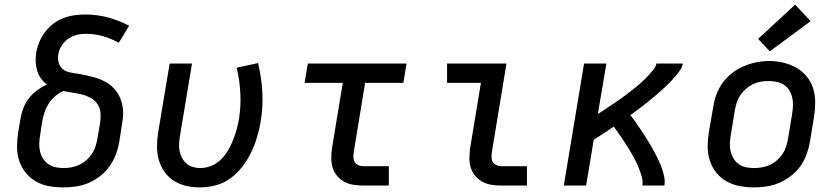

<svg xmlns="http://www.w3.org/2000/svg" viewBox="-20 -806 3640 834"><path d="M255 8Q224 8 193 2.5Q162 -3 136 -18Q110 -33 91.5 -56Q73 -79 63.5 -107.5Q54 -136 54 -167.5Q54 -199 59 -231L70 -296Q74 -318 83 -340Q92 -362 107 -381Q122 -400 142 -414.5Q162 -429 184 -439Q169 -450 158 -465Q147 -480 141.5 -498.5Q136 -517 135 -536.5Q134 -556 137 -576Q141 -599 150.5 -622.5Q160 -646 175.5 -666.5Q191 -687 211 -702.5Q231 -718 254.5 -727Q278 -736 302 -739.5Q326 -743 350 -743Q402 -743 450 -730Q498 -717 541 -694L496 -620Q464 -638 428.5 -648.5Q393 -659 355 -659Q342 -659 328.5 -657.5Q315 -656 302 -651Q289 -646 277 -638Q265 -630 256 -619Q247 -608 241 -595Q235 -582 233 -569Q230 -551 235 -533.5Q240 -516 253 -505.5Q266 -495 283.5 -491.5Q301 -488 319 -485.5Q337 -483 354 -479Q371 -475 388 -470.5Q405 -466 421 -459Q437 -452 451 -442.5Q465 -433 476.5 -420.5Q488 -408 496 -393Q504 -378 508.5 -361Q513 -344 514.5 -326.5Q516 -309 513.5 -290.5Q511 -272 508 -254L498 -189Q493 -161 483 -134.5Q473 -108 456 -84Q439 -60 415.5 -41.5Q392 -23 365 -11.5Q338 0 310 4Q282 8 255 8ZM255 -76Q272 -76 289.5 -79Q307 -82 323.5 -89.5Q340 -97 354 -109Q368 -121 378.5 -136.5Q389 -152 394.5 -169Q400 -186 403 -203L414 -267Q418 -289 417 -311Q416 -333 405.5 -350.5Q395 -368 377.5 -378.5Q360 -389 339.5 -394.5Q319 -400 298 -403Q277 -406 256 -411Q237 -403 220.5 -389Q204 -375 192.5 -357.5Q181 -340 174.5 -321Q168 -302 164 -282L154 -217Q151 -200 150.5 -182Q150 -164 154 -147.5Q158 -131 167 -117Q176 -103 189.5 -93.5Q203 -84 220 -80Q237 -76 255 -76Z M849 8Q818 8 789 1.5Q760 -5 735.5 -20.5Q711 -36 694.5 -59.5Q678 -83 670 -111Q662 -139 662 -169.5Q662 -200 667 -231L717 -530H814L762 -217Q759 -200 758 -183Q757 -166 760 -150.5Q763 -135 770.5 -120.5Q778 -106 790 -95.5Q802 -85 818 -80.5Q834 -76 850 -76Q874 -76 897.5 -85.5Q921 -95 939 -112.5Q957 -130 970 -152Q983 -174 992 -196.5Q1001 -219 1007.5 -242Q1014 -265 1018 -289Q1027 -346 1024 -402Q1021 -458 1008 -512L1101 -532Q1116 -470 1119.5 -406Q1123 -342 1112 -276Q1106 -242 1096 -208.5Q1086 -175 1070.5 -143Q1055 -111 1032.5 -82Q1010 -53 981 -31.5Q952 -10 917 -1Q882 8 849 8Z M1557 0Q1535 0 1514 -3.5Q1493 -7 1475.5 -16.5Q1458 -26 1444.5 -42Q1431 -58 1425 -77.5Q1419 -97 1419 -118.5Q1419 -140 1422 -162L1469 -446H1303L1317 -530H1746L1732 -446H1566L1517 -148Q1515 -136 1515 -124.5Q1515 -113 1520 -103.5Q1525 -94 1535.5 -89Q1546 -84 1557 -84H1669V0Z M2157 0Q2135 0 2114 -3.5Q2093 -7 2075.5 -16.5Q2058 -26 2044.5 -42Q2031 -58 2025 -77.5Q2019 -97 2019 -118.5Q2019 -140 2022 -162L2069 -446H1922V-530H2180L2117 -148Q2115 -136 2115 -124.5Q2115 -113 2120 -103.5Q2125 -94 2135.5 -89Q2146 -84 2157 -84H2269V0Z M2429 0 2517 -530H2614L2577 -311Q2589 -318 2601 -326Q2613 -334 2624.5 -342Q2636 -350 2648 -358Q2660 -366 2671.5 -374Q2683 -382 2694.5 -390.5Q2706 -399 2717 -407.5Q2728 -416 2739 -425Q2750 -434 2761 -443.5Q2772 -453 2782 -463Q2792 -473 2801.5 -483.5Q2811 -494 2820 -505.5Q2829 -517 2831 -530H2946Q2946 -530 2946 -530Q2946 -530 2946 -530Q2946 -530 2946 -530Q2946 -530 2946 -530Q2944 -515 2934.5 -501.5Q2925 -488 2914.5 -475.5Q2904 -463 2893 -451.5Q2882 -440 2870 -429Q2858 -418 2845.5 -407Q2833 -396 2821 -385.5Q2809 -375 2796 -365Q2783 -355 2770.5 -345Q2758 -335 2745 -325.5Q2732 -316 2718 -306Q2729 -293 2738.5 -279Q2748 -265 2758 -250.5Q2768 -236 2777 -222Q2786 -208 2795 -193.5Q2804 -179 2812.5 -164Q2821 -149 2829 -133.5Q2837 -118 2844 -102.5Q2851 -87 2856.5 -70.5Q2862 -54 2865.5 -36Q2869 -18 2866 0H2770Q2773 -19 2768 -37Q2763 -55 2756.5 -72Q2750 -89 2742 -105Q2734 -121 2725 -136.5Q2716 -152 2706.5 -167.5Q2697 -183 2687 -197.5Q2677 -212 2667 -226.5Q2657 -241 2646 -256Q2624 -241 2602.5 -227Q2581 -213 2559 -199L2526 0Z M3254 8Q3222 8 3191.5 2Q3161 -4 3135.5 -18.5Q3110 -33 3091.5 -56Q3073 -79 3063.5 -108Q3054 -137 3054 -168.5Q3054 -200 3059 -231L3078 -341Q3082 -369 3092 -396Q3102 -423 3119.5 -447Q3137 -471 3160.5 -489Q3184 -507 3211 -518.5Q3238 -530 3266 -535.5Q3294 -541 3322 -541Q3354 -541 3384 -533.5Q3414 -526 3439.5 -511.5Q3465 -497 3484 -474Q3503 -451 3512 -422.5Q3521 -394 3521 -362Q3521 -330 3516 -299L3498 -189Q3493 -161 3483 -134Q3473 -107 3456 -83.5Q3439 -60 3415 -41.5Q3391 -23 3364 -11.5Q3337 0 3309 4Q3281 8 3254 8ZM3255 -76Q3273 -76 3290 -79Q3307 -82 3323.5 -89.5Q3340 -97 3354.5 -109.5Q3369 -122 3379 -137Q3389 -152 3394.5 -169Q3400 -186 3403 -203L3421 -313Q3424 -331 3424.5 -349Q3425 -367 3421 -383.5Q3417 -400 3408 -414.5Q3399 -429 3384.5 -438Q3370 -447 3353 -450.5Q3336 -454 3318 -454Q3300 -454 3283 -451Q3266 -448 3250 -440Q3234 -432 3220 -420Q3206 -408 3196 -393Q3186 -378 3180.5 -361Q3175 -344 3172 -327L3154 -217Q3151 -200 3150.5 -182Q3150 -164 3154 -147.5Q3158 -131 3167 -116.5Q3176 -102 3189.5 -92.5Q3203 -83 3220.5 -79.5Q3238 -76 3255 -76ZM3324 -583 3273 -637 3434 -786 3501 -714Z"/></svg>

Font: Iosevka Curly MdExObl
Style: Regular
Weight: 500
Width: 7
Italic angle: -9°
Monospace: yes
Designer: Belleve Invis
Foundry: Belleve Invis
Version: Version 11.1.0; ttfautohint (v1.8.3)